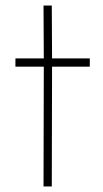

<svg xmlns="http://www.w3.org/2000/svg" viewBox="-20 -677 375 697"><path d="M169 -435 168 0H138L139 -435H36V-465H139L138 -657H168L169 -465H306V-435Z"/></svg>

Font: Urbanist
Style: Regular
Weight: 400
Designer: Corey Hu
Foundry: Corey Hu
Version: Version 1.2; befe77262ef67d88f1d94aa3d2e49ef1327b4483